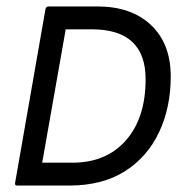

<svg xmlns="http://www.w3.org/2000/svg" viewBox="-20 -576 584 596"><path d="M33 0Q25 0 27 -9L121 -547Q123 -556 131 -556H282Q388 -556 449 -498Q510 -440 510 -339Q510 -242 473.5 -165Q437 -88 367 -44Q297 0 195 0ZM111 -71H205Q310 -71 371 -140.5Q432 -210 432 -330Q432 -485 265 -485H184Z"/></svg>

Font: Zain
Style: Italic
Weight: 400
Italic angle: -10°
Designer: Zain,Boutros
Foundry: Mobile Telecommunications Company (Zain), 2024
Version: Version 1.51; ttfautohint (v1.8.4)